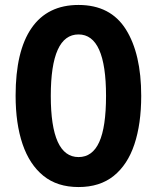

<svg xmlns="http://www.w3.org/2000/svg" viewBox="-20 -745 633 775"><path d="M550 -358Q550 -245 522.5 -162.5Q495 -80 439 -35Q383 10 297 10Q211 10 155 -35.5Q99 -81 71 -163.5Q43 -246 43 -359Q43 -539 107.5 -632Q172 -725 297 -725Q426 -725 488 -626.5Q550 -528 550 -358ZM185 -358Q185 -111 297 -111Q353 -111 380.5 -171.5Q408 -232 408 -358Q408 -606 297 -606Q185 -606 185 -358Z"/></svg>

Font: Noto Sans Khmer UI ExtraCondensed
Style: Bold
Weight: 700
Width: 2
Designer: Danh Hong and the Monotype Design Team
Foundry: Monotype Imaging Inc.
Version: Version 2.002; ttfautohint (v1.8.4.7-5d5b)